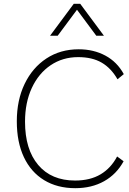

<svg xmlns="http://www.w3.org/2000/svg" viewBox="-20 -978 675 1005"><path d="M627 -134Q590 -66 525 -29.5Q460 7 374 7Q280 7 211 -35Q142 -77 105 -155.5Q68 -234 68 -343Q68 -454 109 -539Q150 -624 223 -672Q296 -720 392 -720Q470 -720 531.5 -687Q593 -654 628 -590L595 -563Q562 -621 512.5 -650Q463 -679 389 -679Q308 -679 245 -636.5Q182 -594 146.5 -517.5Q111 -441 111 -341Q111 -196 180 -114.5Q249 -33 373 -33Q452 -33 506.5 -65.5Q561 -98 593 -159ZM524 -791H484L383 -927L282 -791H242L366 -958H400Z"/></svg>

Font: Livvic ExtraLight
Style: Regular
Weight: 275
Designer: Jacques Le Bailly, Baron von Fonthausen
Version: Version 1.001; ttfautohint (v1.8.2)